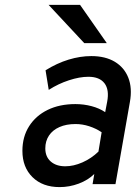

<svg xmlns="http://www.w3.org/2000/svg" viewBox="-20 -752 559 784"><path d="M223.5 12Q154 12 112.8 -28.5Q71.5 -69 71.5 -136Q71.5 -193.5 98.8 -236.5Q126 -279.5 174.5 -303.2Q223 -327 288 -327Q322 -327 354 -318.5Q386 -310 409.5 -294L417.5 -336Q427 -385 406.8 -411.8Q386.5 -438.5 341 -438.5Q305 -438.5 261.5 -424.2Q218 -410 179 -385L166 -465Q212.5 -494 260 -508.5Q307.5 -523 353 -523Q410 -523 448.8 -499.8Q487.5 -476.5 504 -434.5Q520.5 -392.5 510.5 -336L451.5 0H358L365 -41.5Q339.5 -16.5 301.5 -2.2Q263.5 12 223.5 12ZM246.5 -73Q280.5 -73 316.8 -89Q353 -105 382 -133L395 -212Q372 -227.5 344.2 -236.5Q316.5 -245.5 288.5 -245.5Q250.5 -245.5 222.8 -233.2Q195 -221 180 -198.5Q165 -176 165 -146Q165 -112 187.2 -92.5Q209.5 -73 246.5 -73ZM324 -576 178.5 -732H307L416 -576Z"/></svg>

Font: Overpass Medium
Style: Italic
Weight: 500
Italic angle: -10°
Designer: Delve Withrington, Dave Bailey, Thomas Jockin
Foundry: Delve Fonts LLC
Version: Version 4.000